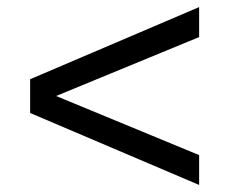

<svg xmlns="http://www.w3.org/2000/svg" viewBox="-20 -524 665 539"><path d="M539 -4.8 64.6 -206.8V-301.6L539 -504.1V-419.9L137.5 -254.5L539 -88.6Z"/></svg>

Font: Archivo Variable SemiBold
Style: Regular
Weight: 600
Designer: Hector Gatti
Foundry: Omnibus-Type
Version: Version 2.001